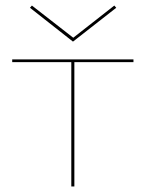

<svg xmlns="http://www.w3.org/2000/svg" viewBox="-20 -672 525 692"><path d="M243 -522 88 -644 95 -652 244 -536 392 -652 399 -644ZM461 -448H248V0H237V-448H24V-458H461Z"/></svg>

Font: Ysabeau SC Hairline
Style: Regular
Weight: 100
Designer: Christian Thalmann (Catharsis Fonts)
Version: Version 0.003